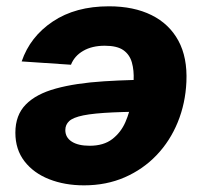

<svg xmlns="http://www.w3.org/2000/svg" viewBox="-20 -567 627 597"><path d="M318.8 -547.4Q396 -547.4 451.2 -520Q506.3 -492.7 534.7 -440.4Q563 -388.2 559.6 -312.5Q556.6 -245.6 532.7 -187Q508.8 -128.4 466.8 -84.5Q424.8 -40.5 367.7 -15.6Q310.5 9.3 241.2 9.3Q181.2 9.3 132.8 -9.8Q84.5 -28.8 56.2 -65.4Q27.8 -102.1 27.8 -154.3Q27.8 -209 60.1 -241.9Q92.3 -274.9 153.8 -291.7Q215.3 -308.6 303 -314.2Q390.6 -319.8 502 -319.8L485.4 -220.2Q390.1 -220.2 330.8 -217.5Q271.5 -214.8 239.3 -208.3Q207 -201.7 195.1 -190.4Q183.1 -179.2 183.1 -162.6Q183.1 -139.6 203.1 -126.7Q223.1 -113.8 258.8 -113.8Q302.2 -113.8 329.1 -134.5Q356 -155.3 369.9 -187.3Q383.8 -219.2 389.2 -253.9Q394.5 -288.6 395.5 -316.9Q397 -348.1 390.1 -372.6Q383.3 -397 363.8 -410.9Q344.2 -424.8 305.7 -424.8Q266.1 -424.8 238.8 -408.9Q211.4 -393.1 200.7 -365.7L47.4 -376Q73.7 -453.1 144.3 -500.2Q214.8 -547.4 318.8 -547.4Z"/></svg>

Font: Inter 20pt ExtraBold
Style: Italic
Weight: 800
Italic angle: -9.3988°
Version: Version 4.001;git-66647c0bb